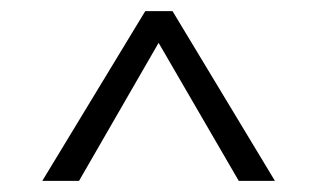

<svg xmlns="http://www.w3.org/2000/svg" viewBox="-20 -852 571 345"><path d="M474 -527H409L265 -775L122 -527H56L241 -832H290Z"/></svg>

Font: Statis Sans Light
Style: Regular
Weight: 300
Designer: bBox Type GmbH
Foundry: bBox Type GmbH
Version: Version 1.000